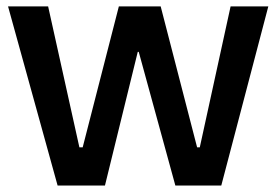

<svg xmlns="http://www.w3.org/2000/svg" viewBox="-20 -574 855 594"><path d="M158.2 0 4.9 -554.2H128.9L225.6 -118.2H235.8L347.7 -554.2H477.1L589.8 -118.2H598.1L693.4 -554.2H810.1L664.6 0H522.5L409.2 -413.6H406.2L304.7 0Z"/></svg>

Font: Tauri
Style: Regular
Weight: 400
Designer: Yvonne Schüttler
Foundry: Yvonne Schüttler
Version: Version 1.003; ttfautohint (v0.93.8-669f) -l 13 -r 13 -G 200